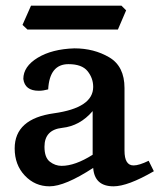

<svg xmlns="http://www.w3.org/2000/svg" viewBox="-20 -653 578 683"><path d="M383.8 9.8Q316.4 9.8 311.5 -55.7Q210.9 9.8 156.2 9.8Q104.5 9.8 68.4 -28.3Q32.2 -66.4 32.2 -125Q32.2 -230.5 171.9 -250Q311.5 -269.5 311.5 -343.8Q311.5 -375 291.5 -399.9Q271.5 -424.8 223.6 -424.8Q156.2 -424.8 151.4 -335Q133.3 -330.1 118.2 -330.1Q68.4 -330.1 63 -372.1Q63 -416.5 114 -447.5Q165 -478.5 244.6 -481Q314.5 -481 368.7 -449Q422.9 -417 422.9 -339.8V-117.2Q422.9 -64.5 455.1 -64.5Q474.6 -64.5 508.8 -81.1L527.3 -43.9Q434.6 9.8 383.8 9.8ZM199.2 -63Q247.1 -63 309.6 -102.5V-257.8Q264.6 -205.1 201.4 -198.2Q138.2 -191.4 138.2 -130.9Q138.2 -92.8 157.2 -77.9Q176.3 -63 199.2 -63ZM399.4 -547.9H77.6L60.1 -564.5L90.3 -632.8H412.1L428.7 -616.2Z"/></svg>

Font: Kelvinch
Style: Bold
Weight: 700
Designer: Paul James Miller
Foundry: High-Logic / Made with FontCreator
Version: Version 3.501;March 28, 2021;FontCreator 13.0.0.2683 64-bit